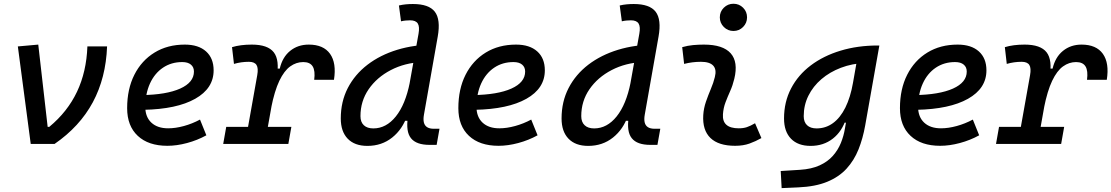

<svg xmlns="http://www.w3.org/2000/svg" viewBox="-20 -764 5899 1019"><path d="M143.1 0 74.7 -517.6 183.1 -527.3 232.9 -90.8H241.7Q338.4 -170.9 388.7 -277.1Q439 -383.3 443.8 -517.6H548.3Q542 -350.6 472.7 -221.4Q403.3 -92.3 269.5 0Z M872.6 -83Q911.6 -83 956.1 -95.2Q1000.5 -107.4 1041.5 -129.4L1075.2 -45.9Q1027.3 -19.5 972.7 -4.9Q918 9.8 868.2 9.8Q767.6 9.8 711.2 -43Q654.8 -95.7 654.8 -189.9Q654.8 -291.5 693.1 -367.2Q731.4 -442.9 800.3 -485.1Q869.1 -527.3 960.9 -527.3Q1033.2 -527.3 1073.5 -491.2Q1113.8 -455.1 1113.8 -390.6Q1113.8 -294.9 1015.9 -239.7Q918 -184.6 742.7 -181.2L732.4 -259.3Q863.3 -261.2 936.3 -293.9Q1009.3 -326.7 1009.3 -384.3Q1009.3 -407.7 993.2 -421.1Q977.1 -434.6 947.3 -434.6Q889.2 -434.6 845 -404.8Q800.8 -375 776.1 -321.3Q751.5 -267.6 751 -195.8Q751.5 -142.6 783.7 -112.8Q815.9 -83 872.6 -83Z M1280.3 0 1345.2 -364.7Q1352.1 -402.3 1341.3 -419.2Q1330.6 -436 1300.8 -436Q1259.8 -436 1221.7 -424.8L1211.4 -513.7Q1233.4 -520.5 1259.8 -523.9Q1286.1 -527.3 1316.4 -527.3Q1401.4 -527.3 1433.1 -486.3Q1464.8 -445.3 1448.7 -355L1385.3 0ZM1164.6 0 1180.7 -90.8H1526.4L1510.3 0ZM1418.9 -190.4 1443.4 -399.9H1464.8Q1479 -460.9 1520 -494.1Q1561 -527.3 1618.7 -527.3Q1696.8 -527.3 1731.7 -478.3Q1766.6 -429.2 1752.4 -340.3H1647.5Q1653.8 -388.2 1639.6 -411.4Q1625.5 -434.6 1589.4 -434.6Q1552.2 -434.6 1520.3 -411.6Q1488.3 -388.7 1462.6 -335.2Q1437 -281.7 1418.9 -190.4Z M1929.7 10.3Q1862.3 10.3 1825.4 -27.8Q1788.6 -65.9 1788.6 -135.3Q1788.6 -224.6 1825.9 -296.9Q1863.3 -369.1 1930.7 -420.7Q1998 -472.2 2088.4 -499.8Q2178.7 -527.3 2284.7 -527.3H2293.5L2219.7 -434.6Q2128.4 -430.7 2054.2 -392.1Q1980 -353.5 1936.5 -290.3Q1893.1 -227.1 1893.1 -147.5Q1893.1 -116.2 1910.9 -99.4Q1928.7 -82.5 1961.4 -82.5Q2029.8 -82.5 2080.8 -146Q2131.8 -209.5 2154.8 -325.7L2148.9 -123H2092.3L2141.1 -150.9Q2116.7 -78.1 2061.3 -33.9Q2005.9 10.3 1929.7 10.3ZM2260.3 4.9Q2224.6 4.9 2200 -3.9Q2175.3 -12.7 2161.1 -30.5Q2147 -48.3 2143.1 -75.9Q2139.2 -103.5 2144.5 -141.1L2150.4 -302.2L2201.2 -584.5Q2208 -622.1 2197.3 -639.2Q2186.5 -656.2 2156.7 -656.2Q2144.5 -656.2 2132.6 -655Q2120.6 -653.8 2108.4 -650.9L2097.2 -734.9Q2115.7 -739.3 2134.3 -741Q2152.8 -742.7 2171.4 -742.7Q2256.3 -742.7 2287.8 -701.7Q2319.3 -660.6 2303.2 -569.8L2230 -155.3Q2225.6 -130.4 2229.7 -113.8Q2233.9 -97.2 2247.1 -88.9Q2260.3 -80.6 2282.7 -80.6H2312.5L2297.4 4.9Z M2630.4 -83Q2669.4 -83 2713.9 -95.2Q2758.3 -107.4 2799.3 -129.4L2833 -45.9Q2785.2 -19.5 2730.5 -4.9Q2675.8 9.8 2626 9.8Q2525.4 9.8 2469 -43Q2412.6 -95.7 2412.6 -189.9Q2412.6 -291.5 2450.9 -367.2Q2489.3 -442.9 2558.1 -485.1Q2627 -527.3 2718.8 -527.3Q2791 -527.3 2831.3 -491.2Q2871.6 -455.1 2871.6 -390.6Q2871.6 -294.9 2773.7 -239.7Q2675.8 -184.6 2500.5 -181.2L2490.2 -259.3Q2621.1 -261.2 2694.1 -293.9Q2767.1 -326.7 2767.1 -384.3Q2767.1 -407.7 2751 -421.1Q2734.9 -434.6 2705.1 -434.6Q2647 -434.6 2602.8 -404.8Q2558.6 -375 2533.9 -321.3Q2509.3 -267.6 2508.8 -195.8Q2509.3 -142.6 2541.5 -112.8Q2573.7 -83 2630.4 -83Z M3101.6 10.3Q3034.2 10.3 2997.3 -27.8Q2960.4 -65.9 2960.4 -135.3Q2960.4 -224.6 2997.8 -296.9Q3035.2 -369.1 3102.5 -420.7Q3169.9 -472.2 3260.3 -499.8Q3350.6 -527.3 3456.5 -527.3H3465.3L3391.6 -434.6Q3300.3 -430.7 3226.1 -392.1Q3151.9 -353.5 3108.4 -290.3Q3064.9 -227.1 3064.9 -147.5Q3064.9 -116.2 3082.8 -99.4Q3100.6 -82.5 3133.3 -82.5Q3201.7 -82.5 3252.7 -146Q3303.7 -209.5 3326.7 -325.7L3320.8 -123H3264.2L3313 -150.9Q3288.6 -78.1 3233.2 -33.9Q3177.7 10.3 3101.6 10.3ZM3432.1 4.9Q3396.5 4.9 3371.8 -3.9Q3347.2 -12.7 3333 -30.5Q3318.8 -48.3 3314.9 -75.9Q3311 -103.5 3316.4 -141.1L3322.3 -302.2L3373 -584.5Q3379.9 -622.1 3369.1 -639.2Q3358.4 -656.2 3328.6 -656.2Q3316.4 -656.2 3304.4 -655Q3292.5 -653.8 3280.3 -650.9L3269 -734.9Q3287.6 -739.3 3306.2 -741Q3324.7 -742.7 3343.3 -742.7Q3428.2 -742.7 3459.7 -701.7Q3491.2 -660.6 3475.1 -569.8L3401.9 -155.3Q3397.5 -130.4 3401.6 -113.8Q3405.8 -97.2 3418.9 -88.9Q3432.1 -80.6 3454.6 -80.6H3484.4L3469.2 4.9Z M3872.6 -599.6Q3842.8 -599.6 3821.5 -620.8Q3800.3 -642.1 3800.3 -671.9Q3800.3 -702.1 3821.5 -723.1Q3842.8 -744.1 3872.6 -744.1Q3902.8 -744.1 3923.8 -723.1Q3944.8 -702.1 3944.8 -671.9Q3944.8 -642.1 3923.8 -620.8Q3902.8 -599.6 3872.6 -599.6ZM3987.3 -109.9 4021 -31.2Q3991.2 -14.2 3958 -2.2Q3924.8 9.8 3881.8 9.8Q3793.5 9.8 3750.5 -31.7Q3707.5 -73.2 3712.4 -153.3Q3714.8 -189.9 3726.8 -224.6Q3738.8 -259.3 3752.7 -292Q3766.6 -324.7 3773.9 -355Q3784.2 -395 3765.4 -415.5Q3746.6 -436 3700.2 -436Q3653.8 -436 3610.8 -424.8L3600.6 -513.7Q3629.4 -522 3658.2 -524.7Q3687 -527.3 3715.8 -527.3Q3816.9 -527.3 3857.9 -481.2Q3898.9 -435.1 3877 -345.2Q3868.7 -310.5 3855.2 -280.5Q3841.8 -250.5 3830.6 -221.2Q3819.3 -191.9 3816.9 -157.7Q3811.5 -83 3900.9 -83Q3925.3 -83 3943.6 -89.1Q3961.9 -95.2 3987.3 -109.9Z M4128.4 234.4 4123.5 143.6 4226.1 137.2Q4287.1 133.3 4329.8 113.8Q4372.6 94.2 4399.9 63.5Q4427.2 32.7 4442.6 -4.9Q4458 -42.5 4464.4 -82.5L4529.3 -450.7L4643.1 -522.5H4647L4571.8 -98.1Q4559.6 -29.3 4536.4 28.8Q4513.2 86.9 4473.1 130.9Q4433.1 174.8 4370.4 200.7Q4307.6 226.6 4216.3 230.5ZM4570.3 -429.7Q4502 -426.8 4442.9 -404.3Q4383.8 -381.8 4339.6 -344Q4295.4 -306.2 4270.5 -256.1Q4245.6 -206.1 4245.6 -147.5Q4245.6 -116.2 4263.4 -99.4Q4281.2 -82.5 4314 -82.5Q4362.3 -82.5 4400.9 -110.6Q4439.5 -138.7 4466.6 -193.1Q4493.7 -247.6 4507.3 -325.7L4510.7 -345.2L4561 -304.2L4504.4 -112.8H4447.8L4471.2 -136.2Q4449.2 -66.4 4399.9 -28.1Q4350.6 10.3 4282.2 10.3Q4214.8 10.3 4178 -27.8Q4141.1 -65.9 4141.1 -135.3Q4141.1 -223.1 4178.5 -294.7Q4215.8 -366.2 4283.2 -417Q4350.6 -467.8 4441.2 -495.1Q4531.7 -522.5 4637.7 -522.5H4646.5Z M4974.1 -83Q5013.2 -83 5057.6 -95.2Q5102.1 -107.4 5143.1 -129.4L5176.8 -45.9Q5128.9 -19.5 5074.2 -4.9Q5019.5 9.8 4969.7 9.8Q4869.1 9.8 4812.7 -43Q4756.3 -95.7 4756.3 -189.9Q4756.3 -291.5 4794.7 -367.2Q4833 -442.9 4901.9 -485.1Q4970.7 -527.3 5062.5 -527.3Q5134.8 -527.3 5175 -491.2Q5215.3 -455.1 5215.3 -390.6Q5215.3 -294.9 5117.4 -239.7Q5019.5 -184.6 4844.2 -181.2L4834 -259.3Q4964.8 -261.2 5037.8 -293.9Q5110.8 -326.7 5110.8 -384.3Q5110.8 -407.7 5094.7 -421.1Q5078.6 -434.6 5048.8 -434.6Q4990.7 -434.6 4946.5 -404.8Q4902.3 -375 4877.7 -321.3Q4853 -267.6 4852.5 -195.8Q4853 -142.6 4885.3 -112.8Q4917.5 -83 4974.1 -83Z M5381.8 0 5446.8 -364.7Q5453.6 -402.3 5442.9 -419.2Q5432.1 -436 5402.3 -436Q5361.3 -436 5323.2 -424.8L5313 -513.7Q5335 -520.5 5361.3 -523.9Q5387.7 -527.3 5418 -527.3Q5502.9 -527.3 5534.7 -486.3Q5566.4 -445.3 5550.3 -355L5486.8 0ZM5266.1 0 5282.2 -90.8H5627.9L5611.8 0ZM5520.5 -190.4 5544.9 -399.9H5566.4Q5580.6 -460.9 5621.6 -494.1Q5662.6 -527.3 5720.2 -527.3Q5798.3 -527.3 5833.3 -478.3Q5868.2 -429.2 5854 -340.3H5749Q5755.4 -388.2 5741.2 -411.4Q5727.1 -434.6 5690.9 -434.6Q5653.8 -434.6 5621.8 -411.6Q5589.8 -388.7 5564.2 -335.2Q5538.6 -281.7 5520.5 -190.4Z"/></svg>

Font: Cascadia Mono NF
Style: Italic
Weight: 400
Italic angle: -10°
Monospace: yes
Designer: Aaron Bell
Foundry: Saja Typeworks
Version: Version 2404.023